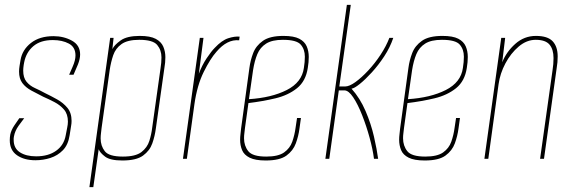

<svg xmlns="http://www.w3.org/2000/svg" viewBox="-20 -650 2343 786"><path d="M125 6Q79 6 49.5 -14.5Q20 -35 20 -76Q20 -82 20.5 -87.5Q21 -93 22 -99Q26 -118 39 -137Q52 -156 59 -166H79Q71 -156 56 -135Q41 -114 37 -91Q36 -87 36 -84Q36 -81 36 -77Q36 -43 61.5 -26.5Q87 -10 128 -10Q178 -10 210 -33Q242 -56 249 -96L255 -127Q258 -141 258 -152Q258 -183 242 -201.5Q226 -220 203 -232Q180 -244 157 -254Q131 -267 108 -279.5Q85 -292 71.5 -310Q58 -328 58 -357Q58 -362 58.5 -368Q59 -374 60 -380L64 -404Q71 -446 106.5 -474Q142 -502 199 -502Q241 -502 274.5 -483.5Q308 -465 308 -427Q308 -409 299 -386L281 -344H263L277 -376Q289 -403 289 -423Q289 -457 262 -471.5Q235 -486 196 -486Q146 -486 116.5 -461Q87 -436 79 -395L77 -384Q76 -377 75.5 -371.5Q75 -366 75 -361Q75 -332 88.5 -315.5Q102 -299 123 -289.5Q144 -280 164 -269Q189 -257 214 -243Q239 -229 256 -208.5Q273 -188 273 -155Q273 -150 272.5 -144.5Q272 -139 271 -134L265 -96Q259 -57 237.5 -35Q216 -13 186.5 -3.5Q157 6 125 6Z M346 116 431 -495H445L440 -449Q448 -466 474 -484.5Q500 -503 552 -503Q595 -503 617.5 -491Q640 -479 648.5 -459Q657 -439 657 -416Q657 -405 656 -394Q655 -383 653 -372L618 -124Q614 -93 603.5 -63Q593 -33 565.5 -13Q538 7 481 7Q431 7 410 -9Q389 -25 384 -39L362 116ZM483 -9Q535 -9 559 -27.5Q583 -46 591.5 -73.5Q600 -101 603 -127L637 -369Q639 -381 640 -393Q641 -405 641 -415Q641 -445 623.5 -466Q606 -487 550 -487Q502 -487 477.5 -469.5Q453 -452 443.5 -424Q434 -396 429 -363L396 -127Q395 -117 393.5 -105.5Q392 -94 392 -83Q392 -53 409 -31Q426 -9 483 -9Z M729 0 798 -495H813L794 -348Q807 -383 826 -411.5Q845 -440 859 -454Q888 -485 914.5 -493.5Q941 -502 961 -500L959 -485Q910 -490 866 -438Q841 -410 814 -355.5Q787 -301 776 -224L745 0Z M1068 7Q1025 7 1002 -4.5Q979 -16 971 -35.5Q963 -55 963 -78Q963 -89 964.5 -101Q966 -113 967 -124L1001 -372Q1005 -403 1016.5 -433Q1028 -463 1056.5 -483Q1085 -503 1140 -503Q1183 -503 1205 -491.5Q1227 -480 1235.5 -460.5Q1244 -441 1244 -417Q1244 -407 1243 -395Q1242 -383 1240 -372Q1232 -318 1196 -289Q1160 -260 1107.5 -247.5Q1055 -235 997 -228L983 -127Q982 -116 980.5 -105.5Q979 -95 979 -84Q979 -53 996.5 -31Q1014 -9 1070 -9Q1119 -9 1143 -26Q1167 -43 1176.5 -70Q1186 -97 1190 -127L1196 -167H1212L1206 -124Q1202 -93 1191 -63Q1180 -33 1152.5 -13Q1125 7 1068 7ZM999 -244Q1092 -250 1154 -281.5Q1216 -313 1224 -372Q1226 -384 1227 -395.5Q1228 -407 1228 -418Q1228 -448 1211 -467.5Q1194 -487 1138 -487Q1094 -487 1069.5 -471.5Q1045 -456 1033.5 -428.5Q1022 -401 1016 -363Z M1312 0 1400 -630H1416L1369 -296H1393Q1410 -296 1435 -314Q1460 -332 1487.5 -361.5Q1515 -391 1538 -426Q1561 -461 1574 -495H1590Q1577 -456 1553 -419.5Q1529 -383 1502 -353.5Q1475 -324 1452.5 -306Q1430 -288 1419 -287Q1454 -248 1476.5 -195.5Q1499 -143 1511 -90.5Q1523 -38 1528 0H1511Q1506 -39 1493 -86.5Q1480 -134 1462.5 -178.5Q1445 -223 1426 -251.5Q1407 -280 1390 -280H1367L1328 0Z M1719 7Q1676 7 1653 -4.5Q1630 -16 1622 -35.5Q1614 -55 1614 -78Q1614 -89 1615.5 -101Q1617 -113 1618 -124L1652 -372Q1656 -403 1667.5 -433Q1679 -463 1707.5 -483Q1736 -503 1791 -503Q1834 -503 1856 -491.5Q1878 -480 1886.5 -460.5Q1895 -441 1895 -417Q1895 -407 1894 -395Q1893 -383 1891 -372Q1883 -318 1847 -289Q1811 -260 1758.5 -247.5Q1706 -235 1648 -228L1634 -127Q1633 -116 1631.5 -105.5Q1630 -95 1630 -84Q1630 -53 1647.5 -31Q1665 -9 1721 -9Q1770 -9 1794 -26Q1818 -43 1827.5 -70Q1837 -97 1841 -127L1847 -167H1863L1857 -124Q1853 -93 1842 -63Q1831 -33 1803.5 -13Q1776 7 1719 7ZM1650 -244Q1743 -250 1805 -281.5Q1867 -313 1875 -372Q1877 -384 1878 -395.5Q1879 -407 1879 -418Q1879 -448 1862 -467.5Q1845 -487 1789 -487Q1745 -487 1720.5 -471.5Q1696 -456 1684.5 -428.5Q1673 -401 1667 -363Z M1963 0 2032 -495H2048L2036 -395Q2053 -438 2089.5 -470.5Q2126 -503 2174 -503Q2222 -503 2242.5 -481Q2263 -459 2263 -419Q2263 -407 2262 -395Q2261 -383 2259 -372L2207 0H2191L2242 -363Q2244 -375 2245 -387.5Q2246 -400 2246 -412Q2246 -448 2229.5 -467.5Q2213 -487 2173 -487Q2136 -487 2103.5 -459.5Q2071 -432 2049 -390.5Q2027 -349 2021 -305L1979 0Z"/></svg>

Font: Alumni Sans Pinstripe
Style: Italic
Weight: 400
Italic angle: -8°
Designer: Robert E. Leuschke
Foundry: Robert E. Leuschke
Version: Version 1.010; ttfautohint (v1.8.4.7-5d5b)